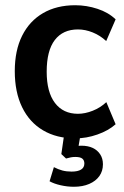

<svg xmlns="http://www.w3.org/2000/svg" viewBox="-20 -519 474 734"><path d="M268 10Q196.5 10 144.5 -20.8Q92.5 -51.5 64.5 -109.2Q36.5 -167 36.5 -247Q36.5 -326 64.5 -382.2Q92.5 -438.5 144.5 -468.8Q196.5 -499 267.5 -499Q311 -499 352.8 -485.2Q394.5 -471.5 422 -445L386 -362Q363 -383.5 334.5 -395Q306 -406.5 278 -406.5Q220.5 -406.5 189.5 -366Q158.5 -325.5 158.5 -245Q158.5 -167 190 -125.5Q221.5 -84 278 -84Q305 -84 334.2 -95.5Q363.5 -107 386.5 -128.5L422 -44Q394.5 -19.5 352.5 -4.8Q310.5 10 268 10ZM262.5 195Q237 195 211.8 189.2Q186.5 183.5 169.5 174L186 120Q202.5 128.5 218.5 132.8Q234.5 137 253.5 137Q277.5 137 290 129.2Q302.5 121.5 302.5 106Q302.5 94 294.8 87.5Q287 81 268 81Q259 81 251 82.5Q243 84 232.5 87L214.5 70L227.5 -20H290.5L277.5 56L247 45.5Q257.5 42 268.8 40Q280 38 290.5 38Q316.5 38 334.5 46.5Q352.5 55 363 71Q373.5 87 373.5 109Q373.5 135 359.8 154.2Q346 173.5 321 184.2Q296 195 262.5 195Z"/></svg>

Font: Nunito Sans 12pt ExtraLight SemiCondensed
Style: Regular
Weight: 200
Width: 4
Version: Version 3.101;gftools[0.9.27]